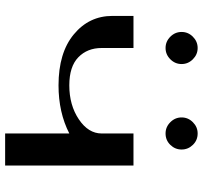

<svg xmlns="http://www.w3.org/2000/svg" viewBox="-41 -749 790 748"><g transform="rotate(90 354.0 -375.0)"><path d="M500 -750Q526.4 -750 544.4 -731.4Q562.5 -712.9 562.5 -687.5Q562.5 -662.1 544.4 -643.6Q526.4 -625 500 -625Q474.6 -625 456.1 -643.6Q437.5 -662.1 437.5 -687.5Q437.5 -712.9 456.1 -731.4Q474.6 -750 500 -750ZM123 -643.6Q104.5 -662.1 104.5 -687.5Q104.5 -712.9 123 -731.4Q141.6 -750 167 -750Q192.4 -750 210.9 -731.4Q229.5 -712.9 229.5 -687.5Q229.5 -662.1 210.9 -643.6Q192.4 -625 167 -625Q141.6 -625 123 -643.6ZM625 0H500V-250Q418 -208 312.5 -208Q185.5 -208 113.8 -267.6Q42 -327.1 42 -418V-500H167V-376Q167 -320.3 203.1 -285.2Q239.3 -250 312.5 -250Q389.6 -250 444.8 -287.1Q500 -324.2 500 -376V-500H625Z"/></g></svg>

Font: okolaks
Style: Bold
Weight: 600
Width: 8
Version: Version 000.6.0